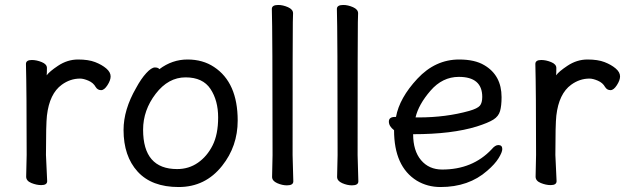

<svg xmlns="http://www.w3.org/2000/svg" viewBox="-20 -733 2532 777"><path d="M147 16.1Q127.9 16.1 106.9 7.6Q85.9 -1 85.9 -18.1L87.9 -106Q87.9 -367.2 85 -474.1Q85 -490.2 108.9 -490.2Q127.9 -490.2 148.9 -481.7Q169.9 -473.1 169.9 -458Q169.9 -436 168.9 -428.2Q180.2 -443.8 214.8 -466.8Q252.9 -492.2 295.9 -492.2Q337.9 -492.2 365 -481.7Q392.1 -471.2 409.9 -456.1Q427.7 -440.9 427.7 -423.8Q427.7 -408.2 414.8 -388.2Q401.9 -368.2 389.2 -368.2Q375 -368.2 367.2 -380.9Q357.9 -397.9 337.9 -406.5Q317.9 -415 304.2 -415Q264.2 -415 230 -390.1Q180.2 -354 169.9 -265.1Q166 -230 166 -106L170.9 0Q170.9 16.1 147 16.1Z M696.8 -48.8Q744.1 -48.8 781 -74.5Q817.9 -100.1 840.3 -144.5Q862.8 -189 862.8 -257.8Q862.8 -326.2 831.8 -373Q800.8 -419.9 731 -419.9Q661.1 -419.9 610.1 -353.5Q559.1 -287.1 559.1 -208Q559.1 -48.8 696.8 -48.8ZM703.1 23.9Q593.8 23.9 536.9 -38.6Q480 -101.1 480 -207Q480 -289.1 530.8 -377Q550.8 -414.1 571.8 -437Q592.8 -460 606.9 -460Q620.1 -460 625 -453.1Q676.8 -492.2 738.8 -492.2Q800.8 -492.2 846.2 -461.9Q941.9 -398.9 941.9 -245.1Q941.9 -141.1 878.9 -62Q811 23.9 703.1 23.9Z M1141.1 17.1Q1122.1 17.1 1101.6 8.1Q1081.1 -1 1081.1 -17.1L1083 -105Q1083 -609.9 1080.1 -696.8Q1080.1 -712.9 1106 -712.9Q1125 -712.9 1145.5 -703.9Q1166 -694.8 1166 -679.2Q1166 -658.2 1165 -643.1Q1164.1 -589.8 1164.1 -105L1167 1Q1167 17.1 1141.1 17.1Z M1404.3 17.1Q1385.3 17.1 1364.7 8.1Q1344.2 -1 1344.2 -17.1L1346.2 -105Q1346.2 -609.9 1343.3 -696.8Q1343.3 -712.9 1369.1 -712.9Q1388.2 -712.9 1408.7 -703.9Q1429.2 -694.8 1429.2 -679.2Q1429.2 -658.2 1428.2 -643.1Q1427.2 -589.8 1427.2 -105L1430.2 1Q1430.2 17.1 1404.3 17.1Z M1673.8 -257.8Q1784.7 -257.8 1878.9 -284.2Q1912.6 -293.9 1922.1 -305.4Q1931.6 -316.9 1931.6 -340.8Q1931.6 -421.9 1836.9 -421.9Q1770.5 -421.9 1722.2 -366Q1673.8 -310.1 1661.6 -257.8ZM1762.7 23.9Q1709.5 23.9 1666.5 -2Q1574.7 -59.1 1574.7 -206.1Q1553.7 -222.2 1553.7 -241Q1553.7 -259.8 1578.6 -259.8H1582.5Q1596.7 -336.9 1669.2 -414.6Q1741.7 -492.2 1837.9 -492.2Q1901.9 -492.2 1939.9 -469.2Q2009.8 -428.2 2009.8 -339.8Q2009.8 -305.2 2003.7 -283.7Q1997.6 -262.2 1976.6 -249Q1955.6 -235.8 1909.7 -221.2Q1808.6 -189.9 1651.9 -189.9Q1651.9 -123 1683.8 -85Q1715.8 -46.9 1769.5 -46.9Q1892.6 -46.9 1969.7 -128.9Q1983.9 -146 1996.6 -146Q2012.7 -146 2012.7 -129.9Q2012.7 -117.2 1997.8 -93Q1982.9 -68.8 1951.7 -42Q1877 23.9 1762.7 23.9Z M2208.5 16.1Q2189.5 16.1 2168.5 7.6Q2147.5 -1 2147.5 -18.1L2149.4 -106Q2149.4 -367.2 2146.5 -474.1Q2146.5 -490.2 2170.4 -490.2Q2189.5 -490.2 2210.4 -481.7Q2231.4 -473.1 2231.4 -458Q2231.4 -436 2230.5 -428.2Q2241.7 -443.8 2276.4 -466.8Q2314.5 -492.2 2357.4 -492.2Q2399.4 -492.2 2426.5 -481.7Q2453.6 -471.2 2471.4 -456.1Q2489.3 -440.9 2489.3 -423.8Q2489.3 -408.2 2476.3 -388.2Q2463.4 -368.2 2450.7 -368.2Q2436.5 -368.2 2428.7 -380.9Q2419.4 -397.9 2399.4 -406.5Q2379.4 -415 2365.7 -415Q2325.7 -415 2291.5 -390.1Q2241.7 -354 2231.4 -265.1Q2227.5 -230 2227.5 -106L2232.4 0Q2232.4 16.1 2208.5 16.1Z"/></svg>

Font: LXGW WenKai GB Screen
Style: Regular
Weight: 400
Designer: LXGW / Fontworks Inc.
Foundry: LXGW / Fontworks Inc.
Version: Version 1.321;February 19, 2024;FontCreator 14.0.0.2901 64-b